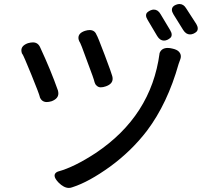

<svg xmlns="http://www.w3.org/2000/svg" viewBox="-20 -841 1040 943"><path d="M419.9 -693.4Q445.3 -693.4 454.1 -669.9Q459 -664.1 494.1 -571.3Q528.3 -480.5 531.2 -467.8Q533.2 -460.9 533.2 -454.1Q533.2 -428.7 500 -417Q486.3 -412.1 474.6 -412.1Q462.9 -412.1 454.1 -420.9Q447.3 -426.8 444.3 -437.5Q442.4 -450.2 408.2 -540Q376 -630.9 369.1 -638.7Q369.1 -639.6 367.2 -644Q365.2 -648.4 365.2 -655.3Q365.2 -678.7 397.5 -689.5Q410.2 -693.4 419.9 -693.4ZM868.2 -564.5Q868.2 -557.6 866.2 -551.8L857.4 -527.3Q802.7 -333 702.1 -199.2Q626 -99.6 520.5 -22.5Q416 52.7 336.9 78.1Q327.1 82 318.4 82Q293.9 82 267.6 55.7Q248 35.2 248 21.5Q248 7.8 265.6 1Q265.6 1 266.6 1Q344.7 -20.5 449.2 -88.9Q722.7 -271.5 763.7 -579.1Q763.7 -579.1 763.7 -580.1Q773.4 -605.5 803.7 -605.5Q814.5 -605.5 826.2 -602.5Q848.6 -597.7 858.4 -587.4Q868.2 -577.1 868.2 -564.5ZM141.6 -632.8Q166 -632.8 176.8 -609.4Q229.5 -496.1 264.6 -396.5Q266.6 -388.7 266.6 -381.8Q266.6 -356.4 233.4 -343.8Q219.7 -339.8 210 -339.8Q185.5 -339.8 175.8 -363.3Q175.8 -364.3 175.8 -364.3Q172.9 -378.9 134.3 -473.6Q95.7 -568.4 89.8 -576.2Q88.9 -577.1 87.9 -578.1Q85 -586.9 85 -593.8Q85 -617.2 117.2 -628.9Q130.9 -632.8 141.6 -632.8ZM735.4 -793.9Q755.9 -793.9 768.6 -771.5L815.4 -693.4Q823.2 -680.7 823.2 -670.9Q823.2 -661.1 816.9 -655.3Q810.5 -649.4 802.2 -645.5Q793.9 -641.6 785.2 -641.6Q765.6 -641.6 752 -664.1L705.1 -743.2Q697.3 -755.9 697.3 -765.1Q697.3 -774.4 703.6 -780.3Q710 -786.1 718.8 -790Q727.5 -793.9 735.4 -793.9ZM861.3 -821.3Q881.8 -821.3 894.5 -799.8L944.3 -722.7Q951.2 -710.9 951.2 -701.2Q951.2 -691.4 945.3 -685.5Q939.5 -679.7 930.7 -675.8Q921.9 -671.9 913.1 -671.9Q893.6 -671.9 879.9 -693.4L832 -770.5Q824.2 -783.2 824.2 -793Q824.2 -809.6 843.8 -817.4Q853.5 -821.3 861.3 -821.3Z"/></svg>

Font: TaiwanPearl
Style: Regular
Weight: 400
Version: Version 2.102